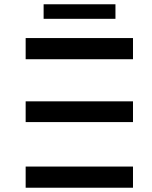

<svg xmlns="http://www.w3.org/2000/svg" viewBox="-20 -878 710 898"><path d="M100 -307H602V-404H100ZM100 -601H602V-700H100ZM100 -99H602V0H100ZM520 -790V-858H184V-790Z"/></svg>

Font: Montserrat-Alt1 SemBd
Style: Regular
Weight: 600
Designer: Differentunic
Foundry: Differentunic
Version: Version 7.222